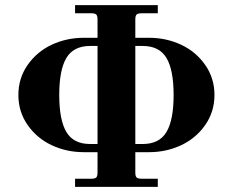

<svg xmlns="http://www.w3.org/2000/svg" viewBox="-20 -732 892 752"><path d="M308 -584H362V-656Q362 -670 357 -675Q352 -680 338 -680H274V-712H598V-680H534Q520 -680 515 -675Q510 -670 510 -656V-584H564Q631 -584 689 -557Q747 -530 783.5 -478Q820 -426 820 -360Q820 -294 783.5 -242Q747 -190 689 -163Q631 -136 564 -136H510V-56Q510 -42 515 -37Q520 -32 534 -32H598V0H274V-32H338Q352 -32 357 -37Q362 -42 362 -56V-136H308Q241 -136 183 -163Q125 -190 88.5 -242Q52 -294 52 -360Q52 -426 88.5 -478Q125 -530 183 -557Q241 -584 308 -584ZM510 -168H539Q604 -168 632 -215Q660 -262 660 -360Q660 -458 632 -505Q604 -552 539 -552H510ZM333 -168H362V-552H333Q268 -552 240 -505Q212 -458 212 -360Q212 -262 240 -215Q268 -168 333 -168Z"/></svg>

Font: Old Standard TT
Style: Bold
Weight: 700
Designer: Alexey Kryukov <alexios@thessalonica.org.ru>
Version: Version 2.2